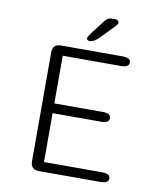

<svg xmlns="http://www.w3.org/2000/svg" viewBox="-87 -861 793 932"><g transform="rotate(10 309.5 -395.0)"><path d="M511.5 -595.5Q511.5 -571.5 471 -571.5H185V-336.5H424.5Q445 -336.5 454.2 -330.2Q463.5 -324 463.5 -312.5Q463.5 -301.5 454.2 -295Q445 -288.5 424.5 -288.5H185V-47.5H471Q511.5 -47.5 511.5 -23.5Q511.5 0 471 0H168.5Q127 0 127 -41.5V-578Q127 -619 168.5 -619H471Q511.5 -619 511.5 -595.5ZM300.5 -664Q296 -664 291.2 -666.8Q286.5 -669.5 286.5 -675.5Q286.5 -683 302 -703.5L351 -767.5Q361 -780.5 369 -785.5Q377 -790.5 392.5 -790.5H404Q412 -790.5 417.8 -787Q423.5 -783.5 423.5 -777Q423.5 -768 412 -757L344 -687Q332 -675.5 321.5 -669.8Q311 -664 300.5 -664Z"/></g></svg>

Font: Sono Monospace Light
Style: Regular
Weight: 300
Version: Version 2.112